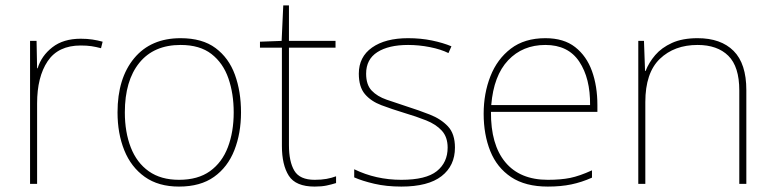

<svg xmlns="http://www.w3.org/2000/svg" viewBox="-20 -679 2860 709"><path d="M278 -536Q302 -536 321.5 -533Q341 -530 359 -525L353 -501Q334 -506 317.5 -508.5Q301 -511 278 -511Q195 -511 156 -453Q117 -395 117 -297V0H91V-528H115L117 -427H119Q133 -473 173.5 -504.5Q214 -536 278 -536Z M870 -264Q870 -187 845.5 -124.5Q821 -62 770.5 -26Q720 10 641 10Q565 10 514.5 -26Q464 -62 439 -124Q414 -186 414 -264Q414 -390 475.5 -464Q537 -538 647 -538Q727 -538 776 -501.5Q825 -465 847.5 -403Q870 -341 870 -264ZM441 -264Q441 -191 463 -134.5Q485 -78 529.5 -46.5Q574 -15 641 -15Q711 -15 755.5 -47Q800 -79 821.5 -135.5Q843 -192 843 -264Q843 -333 823.5 -389.5Q804 -446 761 -479.5Q718 -513 647 -513Q548 -513 494.5 -447Q441 -381 441 -264Z M1142 -15Q1167 -15 1186 -18.5Q1205 -22 1221 -28V-3Q1205 2 1186.5 6Q1168 10 1142 10Q1072 10 1046.5 -30Q1021 -70 1021 -140V-503H940V-525L1020 -528L1026 -659H1047V-528H1219V-503H1047V-143Q1047 -82 1067 -48.5Q1087 -15 1142 -15Z M1660 -134Q1660 -67 1610.5 -28.5Q1561 10 1462 10Q1407 10 1362 -0.5Q1317 -11 1288 -24V-54Q1368 -15 1462 -15Q1553 -15 1593 -47Q1633 -79 1633 -134Q1633 -173 1611.5 -196.5Q1590 -220 1553.5 -234.5Q1517 -249 1473 -262Q1427 -276 1388.5 -290.5Q1350 -305 1327.5 -331.5Q1305 -358 1305 -407Q1305 -469 1354 -503.5Q1403 -538 1487 -538Q1534 -538 1575 -529.5Q1616 -521 1647 -508L1636 -483Q1608 -497 1567.5 -505Q1527 -513 1487 -513Q1415 -513 1373.5 -486.5Q1332 -460 1332 -407Q1332 -366 1352.5 -344.5Q1373 -323 1407.5 -311Q1442 -299 1482 -286Q1526 -272 1567 -256Q1608 -240 1634 -212.5Q1660 -185 1660 -134Z M1994 -538Q2062 -538 2104 -505Q2146 -472 2166 -416.5Q2186 -361 2186 -291V-266H1793Q1792 -145 1846 -80Q1900 -15 2003 -15Q2051 -15 2085.5 -22Q2120 -29 2166 -50V-23Q2128 -6 2089.5 2Q2051 10 2003 10Q1920 10 1867.5 -25Q1815 -60 1790.5 -121Q1766 -182 1766 -259Q1766 -334 1791 -397.5Q1816 -461 1866.5 -499.5Q1917 -538 1994 -538ZM1994 -513Q1910 -513 1856.5 -456.5Q1803 -400 1794 -291H2159Q2160 -390 2119 -451.5Q2078 -513 1994 -513Z M2556 -538Q2642 -538 2689 -491Q2736 -444 2736 -346V0H2710V-345Q2710 -433 2669.5 -473Q2629 -513 2556 -513Q2470 -513 2416.5 -461.5Q2363 -410 2363 -302V0H2337V-528H2358L2362 -417H2364Q2376 -448 2399.5 -475.5Q2423 -503 2461.5 -520.5Q2500 -538 2556 -538Z"/></svg>

Font: Noto Sans Syriac Western Thin
Style: Regular
Weight: 100
Designer: Patrick Giasson and the Monotype Design Team
Foundry: Monotype Imaging Inc.
Version: Version 3.000; ttfautohint (v1.8.4.7-5d5b)